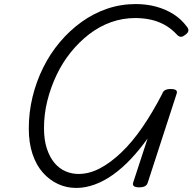

<svg xmlns="http://www.w3.org/2000/svg" viewBox="-20 -910 949 947"><path d="M356 17Q308 17 266 -2.5Q224 -22 191.5 -58.5Q159 -95 140.5 -150Q122 -205 122 -276Q122 -356 140.5 -432Q159 -508 193 -576.5Q227 -645 275 -702Q323 -759 382 -801.5Q441 -844 508.5 -867Q576 -890 650 -890Q702 -890 749 -877.5Q796 -865 835 -840.5Q874 -816 902 -778Q911 -767 909 -757Q907 -747 892 -737Q878 -726 868 -729Q858 -732 849 -743Q821 -772 789 -789Q757 -806 721.5 -813.5Q686 -821 647 -821Q585 -821 527.5 -800.5Q470 -780 420 -741.5Q370 -703 329 -652Q288 -601 259 -540Q230 -479 213.5 -413Q197 -347 197 -278Q197 -219 211.5 -176Q226 -133 249.5 -105.5Q273 -78 303.5 -65Q334 -52 367 -52Q420 -52 472.5 -79.5Q525 -107 578.5 -158Q632 -209 682.5 -282.5Q733 -356 780 -447Q784 -460 794.5 -465.5Q805 -471 822 -471Q860 -471 851 -447L709 -10Q706 2 695.5 8Q685 14 667 14Q629 14 637 -10L708 -227Q668 -171 625.5 -126Q583 -81 538.5 -49Q494 -17 447.5 0Q401 17 356 17Z"/></svg>

Font: Playwrite DK Loopet Light
Style: Regular
Weight: 300
Version: Version 1.003